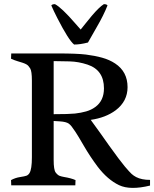

<svg xmlns="http://www.w3.org/2000/svg" viewBox="-20 -894 744 926"><path d="M703.6 1Q607.9 24.4 554.2 -1Q498.5 -27.8 451.2 -89.8Q414.6 -138.7 385 -189.7Q355.5 -240.7 343.5 -258.5Q331.5 -276.4 325.2 -284.4Q318.8 -292.5 311.5 -297.9Q298.8 -306.6 269.5 -308.6L238.8 -310.5V-122.6Q238.8 -74.7 248.5 -62Q258.3 -49.3 267.6 -45.9Q276.9 -42.5 288.6 -40.5Q323.7 -34.7 344.2 -25.4L343.3 0H34.2L33.2 -25.4Q53.7 -36.6 76.4 -40Q99.1 -43.5 107.7 -46.6Q116.2 -49.8 122.1 -59.1Q133.8 -77.6 133.8 -135.3V-505.4Q133.8 -550.8 125.5 -564.2Q117.2 -577.6 109.1 -582.5Q101.1 -587.4 89.8 -591.1Q78.6 -594.7 64.5 -598.9Q50.3 -603 33.2 -610.8L34.2 -636.2H259.3Q351.1 -636.2 394.3 -630.9Q437.5 -625.5 472.7 -615.7Q507.8 -606 535.2 -587.9Q595.2 -548.3 595.2 -473.6Q595.2 -405.8 538.1 -362.3Q489.7 -326.2 417.5 -315.9Q439.5 -286.1 461.7 -254.9Q483.9 -223.6 505.9 -192.4Q559.1 -118.2 582 -91.1Q605 -64 614.7 -55.2Q624.5 -46.4 636.7 -40Q663.1 -26.4 703.6 -26.4ZM238.8 -343.3Q312.5 -343.3 341.6 -346.4Q370.6 -349.6 395.5 -356.7Q420.4 -363.8 439.5 -377.9Q481.4 -408.2 481.4 -467.8Q481.4 -556.2 401.9 -582.5Q358.9 -596.7 316.4 -597.9Q273.9 -599.1 249.5 -599.1H238.8ZM227.5 -867.7Q231.4 -874 245.1 -874Q276.9 -857.4 343.3 -780.8Q358.9 -762.7 369.1 -751.5Q379.4 -764.2 393.3 -781.7Q407.2 -799.3 422.4 -817.4Q459 -860.4 481 -874Q494.6 -874 498.5 -867.7Q479.5 -819.8 447.8 -765.4Q416 -710.9 404.3 -689Q367.2 -679.2 337.4 -679.2Q311 -700.2 256.3 -807.1Q237.8 -843.3 227.5 -867.7Z"/></svg>

Font: RadleyRegular
Style: Regular
Weight: 400
Designer: vernon adams
Foundry: vernon adams
Version: Version 1.000;PS 001.001;hotconv 1.0.56